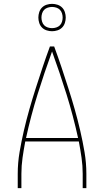

<svg xmlns="http://www.w3.org/2000/svg" viewBox="-20 -976 540 996"><path d="M72 0V-74Q72 -131 81.5 -187Q91 -243 104 -299Q117 -355 132.5 -409.5Q148 -464 165.5 -518.5Q183 -573 201 -627Q219 -681 239 -735H261Q281 -681 299 -627Q317 -573 334.5 -518.5Q352 -464 367.5 -409.5Q383 -355 396 -299Q409 -243 418.5 -187Q428 -131 428 -74V0H409V-74Q409 -116 403 -158Q397 -200 389 -242H111Q103 -200 97 -158Q91 -116 91 -74V0ZM115 -260H385Q360 -375 325 -487Q290 -599 250 -709Q210 -599 175 -487Q140 -375 115 -260ZM250 -814Q236 -814 222 -818.5Q208 -823 198 -833Q188 -843 183.5 -857Q179 -871 179 -885Q179 -899 183.5 -913Q188 -927 198 -937Q208 -947 222 -951.5Q236 -956 250 -956Q264 -956 278 -951.5Q292 -947 302 -937Q312 -927 316.5 -913Q321 -899 321 -885Q321 -871 316.5 -857Q312 -843 302 -833Q292 -823 278 -818.5Q264 -814 250 -814ZM250 -830Q261 -830 272 -833.5Q283 -837 290.5 -844.5Q298 -852 301.5 -863Q305 -874 305 -885Q305 -896 301.5 -907Q298 -918 290.5 -925.5Q283 -933 272 -936.5Q261 -940 250 -940Q239 -940 228 -936.5Q217 -933 209.5 -925.5Q202 -918 198.5 -907Q195 -896 195 -885Q195 -874 198.5 -863Q202 -852 209.5 -844.5Q217 -837 228 -833.5Q239 -830 250 -830Z"/></svg>

Font: Iosevka Term Curly Thin
Style: Regular
Weight: 100
Designer: Belleve Invis
Foundry: Belleve Invis
Version: Version 32.3.0